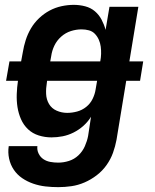

<svg xmlns="http://www.w3.org/2000/svg" viewBox="-20 -558 640 791"><path d="M220 213Q193 213 167 210Q141 207 116.5 198.5Q92 190 71.5 176Q51 162 37 141.5Q23 121 17.5 95.5Q12 70 16 44H134Q132 60 139 74.5Q146 89 158.5 97.5Q171 106 187 109Q203 112 220 112Q242 112 264 105Q286 98 303 82Q320 66 329.5 44.5Q339 23 343 2L355 -77Q342 -56 323.5 -39.5Q305 -23 283 -12Q261 -1 238 3.5Q215 8 192 8Q165 8 139.5 0Q114 -8 95.5 -25.5Q77 -43 66.5 -67Q56 -91 52 -117Q48 -143 49 -170.5Q50 -198 54 -225H5L19 -305H67L74 -343Q78 -368 86 -393Q94 -418 107.5 -441Q121 -464 141 -483Q161 -502 184.5 -514.5Q208 -527 233.5 -532.5Q259 -538 284 -538Q308 -538 331 -532Q354 -526 371 -511.5Q388 -497 398.5 -477Q409 -457 415 -435L431 -530H550L513 -305H570L557 -225H500L460 18Q455 45 445.5 71.5Q436 98 419 122Q402 146 378.5 164Q355 182 328.5 193.5Q302 205 274.5 209Q247 213 220 213ZM187 -305H393Q396 -320 396.5 -335.5Q397 -351 395 -366Q393 -381 387 -394.5Q381 -408 371 -418.5Q361 -429 346.5 -433Q332 -437 316 -437Q294 -437 272 -430Q250 -423 232 -407Q214 -391 204 -370Q194 -349 191 -327ZM257 -93Q277 -93 297.5 -98.5Q318 -104 335 -117.5Q352 -131 361.5 -150.5Q371 -170 374 -190L380 -225H174L173 -217Q169 -194 170 -171Q171 -148 182 -129.5Q193 -111 213.5 -102Q234 -93 257 -93Z"/></svg>

Font: Iosevka Curly Extended
Style: Bold Italic
Weight: 700
Width: 7
Italic angle: -9°
Monospace: yes
Designer: Belleve Invis
Foundry: Belleve Invis
Version: Version 11.1.0; ttfautohint (v1.8.3)